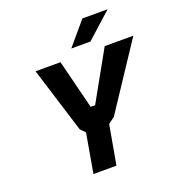

<svg xmlns="http://www.w3.org/2000/svg" viewBox="-164 -1083 1122 1216"><g transform="rotate(-20 397.0 -475.0)"><path d="M397 -795 528 -950H698L526 -795ZM257 0 303 -264 272 -296 135 -737H303L386 -406H416L601 -737H794L502 -296L459 -264L412 0Z"/></g></svg>

Font: Tomorrow SemiBold
Style: Italic
Weight: 600
Italic angle: -10°
Designer: Tony de Marco, Monica Rizzolli
Foundry: Just in Type
Version: Version 2.002